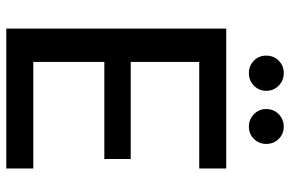

<svg xmlns="http://www.w3.org/2000/svg" viewBox="-176 -747 923 611"><g transform="rotate(90 285.5 -441.5)"><path d="M71 0V-700H516V-614H177V-396H486V-312H177V-86H516V0ZM383 -772Q360 -772 343.5 -788Q327 -804 327 -827Q327 -851 343.5 -867Q360 -883 383 -883Q406 -883 422 -867Q438 -851 438 -827Q438 -804 422 -788Q406 -772 383 -772ZM213 -772Q189 -772 173 -788Q157 -804 157 -827Q157 -851 173 -867Q189 -883 213 -883Q236 -883 252.5 -867Q269 -851 269 -827Q269 -804 252.5 -788Q236 -772 213 -772Z"/></g></svg>

Font: Firefly Display Medium
Style: Regular
Weight: 500
Designer: Colophon Foundry, Jonny Pinhorn
Foundry: Colophon Foundry
Version: Version 1.200; ttfautohint (v1.8.3)